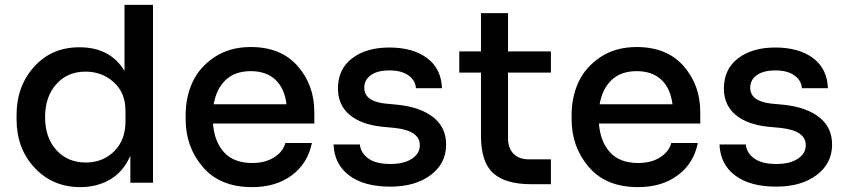

<svg xmlns="http://www.w3.org/2000/svg" viewBox="-20 -750 3477 788"><path d="M310 18Q196 18 122 -61.5Q48 -141 48 -259V-278Q48 -396 120 -476Q192 -556 306 -556Q432 -556 491 -459V-730H608V0H515V-111Q487 -46 433 -14Q379 18 310 18ZM332 -83Q402 -83 448.5 -129Q495 -175 495 -252V-295Q495 -369 447 -412.5Q399 -456 331 -456Q257 -456 211 -404.5Q165 -353 165 -269Q165 -185 211.5 -134Q258 -83 332 -83Z M1015 18Q883 18 812.5 -64.5Q742 -147 742 -260V-279Q742 -352 770.5 -413.5Q799 -475 861 -516Q923 -557 1009 -557Q1133 -557 1201.5 -479Q1270 -401 1270 -290V-243H854Q860 -168 900 -124.5Q940 -81 1015 -81Q1069 -81 1105.5 -104.5Q1142 -128 1151 -163H1260Q1243 -79 1177.5 -30.5Q1112 18 1015 18ZM857 -322H1156Q1148 -387 1110.5 -422.5Q1073 -458 1009 -458Q945 -458 906.5 -422Q868 -386 857 -322Z M1582 16Q1474 16 1413 -30Q1352 -76 1349 -157H1457Q1460 -123 1491 -100Q1522 -77 1583 -77Q1638 -77 1670.5 -98.5Q1703 -120 1703 -154Q1703 -214 1600 -225L1547 -230Q1462 -239 1414.5 -279Q1367 -319 1367 -387Q1367 -466 1425 -510.5Q1483 -555 1578 -555Q1675 -555 1733 -511.5Q1791 -468 1794 -388H1687Q1685 -420 1656.5 -440.5Q1628 -461 1578 -461Q1529 -461 1502 -441.5Q1475 -422 1475 -390Q1475 -335 1560 -325L1613 -320Q1706 -310 1758.5 -268.5Q1811 -227 1811 -157Q1811 -79 1747.5 -31.5Q1684 16 1582 16Z M2160 6Q2055 6 2004.5 -39Q1954 -84 1954 -193V-452H1865V-539H1954V-696H2065V-539H2241V-452H2065V-183Q2065 -142 2087.5 -119Q2110 -96 2151 -96H2241V6Z M2599 18Q2467 18 2396.5 -64.5Q2326 -147 2326 -260V-279Q2326 -352 2354.5 -413.5Q2383 -475 2445 -516Q2507 -557 2593 -557Q2717 -557 2785.5 -479Q2854 -401 2854 -290V-243H2438Q2444 -168 2484 -124.5Q2524 -81 2599 -81Q2653 -81 2689.5 -104.5Q2726 -128 2735 -163H2844Q2827 -79 2761.5 -30.5Q2696 18 2599 18ZM2441 -322H2740Q2732 -387 2694.5 -422.5Q2657 -458 2593 -458Q2529 -458 2490.5 -422Q2452 -386 2441 -322Z M3166 16Q3058 16 2997 -30Q2936 -76 2933 -157H3041Q3044 -123 3075 -100Q3106 -77 3167 -77Q3222 -77 3254.5 -98.5Q3287 -120 3287 -154Q3287 -214 3184 -225L3131 -230Q3046 -239 2998.5 -279Q2951 -319 2951 -387Q2951 -466 3009 -510.5Q3067 -555 3162 -555Q3259 -555 3317 -511.5Q3375 -468 3378 -388H3271Q3269 -420 3240.5 -440.5Q3212 -461 3162 -461Q3113 -461 3086 -441.5Q3059 -422 3059 -390Q3059 -335 3144 -325L3197 -320Q3290 -310 3342.5 -268.5Q3395 -227 3395 -157Q3395 -79 3331.5 -31.5Q3268 16 3166 16Z"/></svg>

Font: Cazoo Sans Medium
Style: Regular
Weight: 500
Designer: Jonathan Barnbrook, Julián Moncada
Foundry: Barnbrook Fonts
Version: Version 2.000;Glyphs 3.3 (3337)